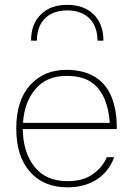

<svg xmlns="http://www.w3.org/2000/svg" viewBox="-20 -781 552 806"><path d="M262.2 -760.7C215.8 -760.7 179.2 -747.6 151.9 -720.7C124 -693.8 110.4 -657.2 110.4 -610.4H134.8C134.8 -689 182.1 -737.3 262.2 -737.3C342.3 -737.3 389.2 -689 389.2 -610.4H414.1C414.1 -657.2 400.4 -693.8 373 -720.7C345.2 -747.6 308.6 -760.7 262.2 -760.7ZM470.2 -239.3V-248.5C470.2 -293 463.4 -333 450.2 -369.1C422.9 -441.4 361.3 -487.8 259.3 -487.8C195.8 -487.8 145 -466.3 106.4 -423.8C67.9 -381.3 48.3 -320.3 48.3 -241.7C48.3 -163.6 67.4 -103 106 -59.6C144 -16.1 196.8 5.4 264.2 5.4C360.4 5.4 429.7 -41 459.5 -121.1H428.2C417.5 -94.2 398.4 -70.8 371.1 -50.8C343.8 -30.8 308.1 -20.5 264.2 -20.5C202.1 -20.5 155.8 -41 124 -82C92.3 -123 76.2 -175.3 75.7 -239.3ZM76.7 -265.1C80.1 -323.2 97.7 -370.6 128.9 -407.2C159.7 -443.8 203.1 -462.4 259.3 -462.4C303.2 -462.4 337.9 -453.6 363.3 -436C414.1 -400.9 435.5 -338.9 440.9 -265.1Z"/></svg>

Font: Estedad Thin
Style: Regular
Weight: 100
Designer: Amin Abedi
Version: Version 7.3